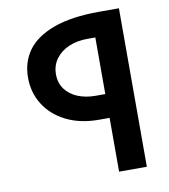

<svg xmlns="http://www.w3.org/2000/svg" viewBox="-82 -795 763 865"><g transform="rotate(-10 300.0 -362.5)"><path d="M393 -246H345Q258.5 -246 194.5 -278.2Q130.5 -310.5 96.2 -365.8Q62 -421 62.5 -489Q62.5 -559 100.5 -611.8Q138.5 -664.5 220.5 -694.8Q302.5 -725 430 -725H520V0H393ZM392.5 -355V-614H355.5Q309 -614 271 -597.8Q233 -581.5 211 -551.2Q189 -521 189 -481Q189 -441 210.2 -412.5Q231.5 -384 267.5 -369.5Q303.5 -355 347.5 -355Z"/></g></svg>

Font: JuliaMono ExtraBold
Style: Regular
Weight: 800
Monospace: yes
Designer: cormullion
Foundry: corm
Version: Version 0.055; ttfautohint (v1.8.4)